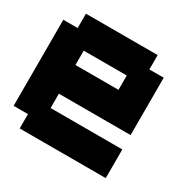

<svg xmlns="http://www.w3.org/2000/svg" viewBox="-149 -816 966 966"><g transform="rotate(30 333.5 -333.5)"><path d="M0 -83.3V-583.3H83.3V-666.7H500V-583.3H583.3V-250H166.7V-166.7H583.3V0H83.3V-83.3ZM166.7 -416.7H416.7V-500H166.7Z"/></g></svg>

Font: Galmuri11 Bold
Style: Regular
Weight: 700
Designer: Lee Minseo (quiple)
Version: Version 2.397;hotconv 1.1.1;makeotfexe 2.6.0 DEVELOPMENT